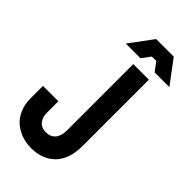

<svg xmlns="http://www.w3.org/2000/svg" viewBox="-272 -954 1035 1035"><g transform="rotate(45 245.5 -436.5)"><path d="M196.8 9.8Q158.2 9.8 124 -2.2Q89.8 -14.2 63 -37.1Q36.1 -60.1 20.5 -96.7Q4.9 -133.3 4.9 -179.2V-272.9H122.1V-186Q122.1 -149.4 140.6 -128.2Q159.2 -106.9 192.9 -106.9Q227.1 -106.9 246.6 -129.4Q266.1 -151.9 266.1 -194.8V-700.2H384.8V-194.8Q384.8 -94.2 333.5 -42.2Q282.2 9.8 196.8 9.8ZM159.2 -750 257.8 -882.8H392.1L491.2 -750H378.9L341.8 -799.8H308.1L271 -750Z"/></g></svg>

Font: Cakra Normal
Style: Regular
Weight: 400
Designer: Lucia Kollert, Vojtech Kollert
Foundry: OoM Type
Version: Version 1.000;Glyphs 3.1.1 (3148)